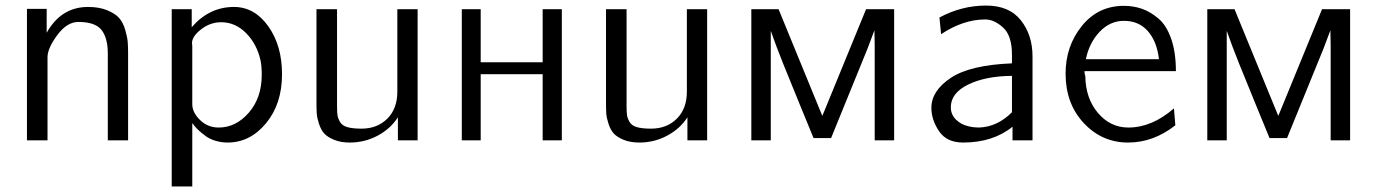

<svg xmlns="http://www.w3.org/2000/svg" viewBox="-20 -505 4961 691"><path d="M77 0V-473H148V-387Q200 -480 297 -480Q337 -480 366 -468Q395 -456 409 -440Q423 -424 430.5 -398Q438 -372 439.5 -355.5Q441 -339 441 -315V0H368V-312Q368 -368 345.5 -397Q323 -426 262 -426Q221 -426 186 -378.5Q151 -331 151 -299V0Z M598 166V-472H670V-407Q733 -480 822 -480Q896 -480 945.5 -410.5Q995 -341 995 -238Q995 -131 937.5 -61.5Q880 8 799 8Q776 8 755 1.5Q734 -5 720 -15.5Q706 -26 696 -35Q686 -44 679 -53L672 -62V166ZM671 -351Q671 -349 671.5 -344.5Q672 -340 672 -339V-128Q673 -99 700.5 -72.5Q728 -46 767 -46Q829 -46 875.5 -99.5Q922 -153 922 -236Q922 -265 918 -286Q905 -346 866 -385.5Q827 -425 776 -425Q737 -425 704.5 -400Q672 -375 671 -351Z M1119 -133V-472H1193V-124Q1193 -102 1194.5 -91Q1196 -80 1203.5 -66.5Q1211 -53 1230 -47.5Q1249 -42 1281 -42Q1338 -42 1374 -78Q1410 -114 1410 -175V-472H1483V0H1412V-83Q1386 -42 1339.5 -17Q1293 8 1239 8Q1206 8 1182 -2Q1158 -12 1146.5 -25Q1135 -38 1128 -59.5Q1121 -81 1120 -96Q1119 -111 1119 -133Z M1642 0V-472H1710V-281H1933V-472H2002V0H1933V-238H1710V0Z M2161 -133V-472H2235V-124Q2235 -102 2236.5 -91Q2238 -80 2245.5 -66.5Q2253 -53 2272 -47.5Q2291 -42 2323 -42Q2380 -42 2416 -78Q2452 -114 2452 -175V-472H2525V0H2454V-83Q2428 -42 2381.5 -17Q2335 8 2281 8Q2248 8 2224 -2Q2200 -12 2188.5 -25Q2177 -38 2170 -59.5Q2163 -81 2162 -96Q2161 -111 2161 -133Z M2684 0V-472H2782L2939 -89H2940L3097 -472H3198V0H3128V-341Q3128 -350 3127.5 -368Q3127 -386 3127 -396L3103 -332L2971 -8H2908Q2892 -47 2857.5 -131Q2823 -215 2798.5 -276Q2774 -337 2754 -394V0Z M3332 -117Q3332 -178 3401.5 -224.5Q3471 -271 3622 -277V-308Q3622 -377 3590 -406Q3558 -435 3526 -435Q3447 -435 3367 -382L3361 -442Q3441 -485 3529 -485Q3612 -485 3654 -432Q3696 -379 3696 -302V0H3624V-49Q3554 8 3446 8Q3387 8 3359.5 -33Q3332 -74 3332 -117ZM3402 -119Q3402 -93 3420.5 -74.5Q3439 -56 3468 -50Q3484 -46 3503 -46Q3569 -48 3622 -101V-232Q3526 -231 3464 -200.5Q3402 -170 3402 -119Z M3815 -240Q3815 -339 3873.5 -411.5Q3932 -484 4025 -484Q4059 -484 4089.5 -473.5Q4120 -463 4149 -438.5Q4178 -414 4195 -365.5Q4212 -317 4212 -249H3883Q3883 -238 3886 -231Q3887 -151 3931.5 -98.5Q3976 -46 4041 -46Q4126 -46 4205 -115L4210 -54Q4131 8 4040 8Q3946 8 3880.5 -62Q3815 -132 3815 -240ZM3888 -292H4151Q4144 -355 4111.5 -392.5Q4079 -430 4025 -430Q3975 -430 3937.5 -390.5Q3900 -351 3888 -292Z M4325 0V-472H4423L4580 -89H4581L4738 -472H4839V0H4769V-341Q4769 -350 4768.5 -368Q4768 -386 4768 -396L4744 -332L4612 -8H4549Q4533 -47 4498.5 -131Q4464 -215 4439.5 -276Q4415 -337 4395 -394V0Z"/></svg>

Font: Coval
Style: ExtraLight
Weight: 250
Foundry: Context Ltd
Version: Version 001.000